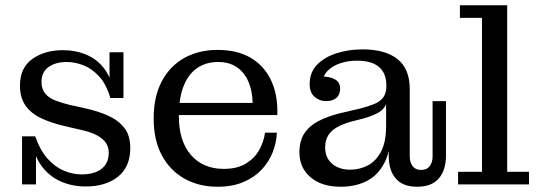

<svg xmlns="http://www.w3.org/2000/svg" viewBox="-20 -702 2050 731"><path d="M306 8Q254 8 209.5 -12Q165 -32 135.5 -74Q106 -116 98 -183H114Q133 -129 161.5 -97.5Q190 -66 223.5 -52Q257 -38 290 -38Q340 -38 367 -59.5Q394 -81 394 -120Q394 -146 379.5 -163Q365 -180 340.5 -191Q316 -202 286 -208L226 -222Q174 -234 135.5 -252.5Q97 -271 76.5 -301Q56 -331 56 -376Q56 -444 103 -477.5Q150 -511 220 -511Q268 -511 310.5 -493Q353 -475 381 -435Q409 -395 415 -329H400Q385 -381 357.5 -411Q330 -441 297.5 -453.5Q265 -466 235 -466Q192 -466 165 -447Q138 -428 138 -390Q138 -363 152 -346Q166 -329 190.5 -319.5Q215 -310 244 -303L303 -290Q353 -279 392 -261.5Q431 -244 453.5 -215Q476 -186 476 -138Q476 -67 429.5 -29.5Q383 8 306 8ZM64 0V-183H98L117 -153V0ZM415 -329 397 -359V-503H450V-329Z M808 9Q737 9 682 -22Q627 -53 596 -111Q565 -169 565 -251Q565 -334 596 -392.5Q627 -451 682 -481.5Q737 -512 808 -512L810 -466Q765 -466 731.5 -443.5Q698 -421 679.5 -375.5Q661 -330 661 -259Q661 -165 707 -112Q753 -59 832 -59Q884 -59 917.5 -80Q951 -101 968 -133Q985 -165 989 -197H1034Q1033 -160 1018.5 -123Q1004 -86 976.5 -56.5Q949 -27 907 -9Q865 9 808 9ZM616 -264V-310H942L1036 -279V-264ZM942 -310Q941 -355 926 -390.5Q911 -426 882 -446Q853 -466 810 -466L808 -512Q883 -512 933.5 -482.5Q984 -453 1010 -400.5Q1036 -348 1036 -279Z M1221 -317Q1196 -317 1177.5 -333.5Q1159 -350 1159 -381Q1159 -427 1187.5 -456Q1216 -485 1262 -499.5Q1308 -514 1360 -514Q1447 -514 1493.5 -477Q1540 -440 1540 -363L1451 -376Q1451 -423 1423 -447Q1395 -471 1339 -471Q1306 -471 1276.5 -461.5Q1247 -452 1228 -433Q1209 -414 1205 -383L1203 -411Q1235 -411 1255 -400Q1275 -389 1275 -364Q1275 -342 1261 -329.5Q1247 -317 1221 -317ZM1568 9Q1514 9 1487 -22Q1460 -53 1460 -109V-168H1450V-305H1446L1451 -340V-376L1540 -363V-106Q1540 -84 1551 -69.5Q1562 -55 1583 -55Q1605 -55 1616 -69.5Q1627 -84 1627 -106V-317H1678V-110Q1678 -55 1651 -23Q1624 9 1568 9ZM1277 9Q1205 9 1162.5 -27Q1120 -63 1120 -122Q1120 -166 1139 -194.5Q1158 -223 1192.5 -241Q1227 -259 1271 -270L1352 -289Q1383 -297 1405 -306Q1427 -315 1439 -331Q1451 -347 1451 -374L1455 -305H1450Q1442 -286 1422 -274Q1402 -262 1364 -251L1317 -239Q1285 -230 1263 -217.5Q1241 -205 1229.5 -186.5Q1218 -168 1218 -141Q1218 -101 1244.5 -78.5Q1271 -56 1313 -56Q1350 -56 1381 -72.5Q1412 -89 1431 -125.5Q1450 -162 1450 -222L1469 -217Q1470 -138 1446.5 -88Q1423 -38 1379.5 -14.5Q1336 9 1277 9Z M1724 0V-48H1815V-634H1731V-682H1911V-48H1994V0Z"/></svg>

Font: Montagu Slab
Style: Regular
Weight: 400
Version: Version 1.000